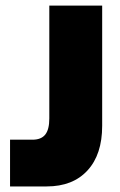

<svg xmlns="http://www.w3.org/2000/svg" viewBox="-20 -670 432 690"><path d="M16.1 -168H97.2Q127.9 -168 142.6 -186.3Q157.2 -204.6 157.2 -244.1V-649.9H347.2V-217.8Q347.2 -114.7 294.4 -57.4Q241.7 0 147.9 0H16.1Z"/></svg>

Font: Overused Grotesk Black
Style: Regular
Weight: 900
Version: Version 0.002